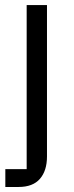

<svg xmlns="http://www.w3.org/2000/svg" viewBox="-20 -536 290 756"><path d="M1 129.9V200.2H53.2Q109.4 200.2 137.2 168.2Q165 136.2 165 80.1V-516.1H85V129.9Z"/></svg>

Font: Plexus Sans
Style: Regular
Weight: 400
Version: Version 2.001;PS 002.001;hotconv 1.0.70;makeotf.lib2.5.58329